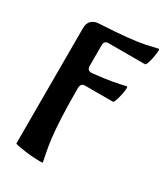

<svg xmlns="http://www.w3.org/2000/svg" viewBox="-179 -519 756 871"><g transform="rotate(30 199.5 -84.0)"><path d="M191 269Q192 272 177 272Q162 272 140 270.5Q118 269 96 266Q74 263 59 260Q44 257 44 254V-347Q44 -376 58.5 -389Q73 -402 93 -403Q183 -408 237.5 -413.5Q292 -419 326 -426Q360 -433 388 -440Q393 -441 392 -427.5Q391 -414 387.5 -395.5Q384 -377 379 -362.5Q374 -348 369 -348H179Q156 -348 156 -325V-214Q158 -190 182 -193Q243 -199 280.5 -206Q318 -213 348 -220Q353 -221 352 -207.5Q351 -194 347 -175.5Q343 -157 338 -142.5Q333 -128 328 -128H181Q160 -128 160 -100Q160 -9 163 52.5Q166 114 171 154.5Q176 195 181.5 221.5Q187 248 191 269Z"/></g></svg>

Font: Junicode SmExp
Style: Bold
Weight: 700
Width: 6
Designer: Peter S. Baker
Version: Version 2.205; ttfautohint (v1.8.4)